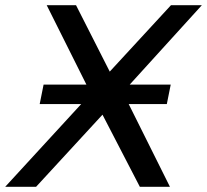

<svg xmlns="http://www.w3.org/2000/svg" viewBox="-48 -720 798 740"><path d="M610 -394H452L730 -700H611L375 -444L245 -700H132L285 -394H120L105 -319H265L-28 0H91L347 -278L491 0H607L448 -319H595Z"/></svg>

Font: AWKNG-Font Medium
Style: Italic
Weight: 500
Italic angle: -11.3°
Designer: Awakening Church
Foundry: Awakening Church
Version: Version 1.700;PS 001.700;hotconv 1.0.88;makeotf.lib2.5.64775